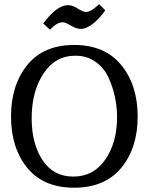

<svg xmlns="http://www.w3.org/2000/svg" viewBox="-20 -876 703 909"><path d="M277.3 -770.5Q290 -770.5 315.4 -754.9Q340.8 -739.3 363.3 -739.3Q388.7 -739.3 419.4 -763.2Q450.2 -787.1 478.5 -827.1L449.2 -856.4Q411.1 -819.3 386.7 -819.3Q374 -819.3 348.1 -835.4Q322.3 -851.6 301.8 -851.6Q249 -851.6 184.6 -764.6L216.8 -735.4Q249 -770.5 277.3 -770.5ZM129.9 -316.4Q129.9 -442.4 185.5 -527.3Q241.2 -612.3 336.9 -612.3Q391.6 -612.3 432.1 -583.5Q472.7 -554.7 493.7 -508.8Q514.6 -462.9 524.4 -415.5Q534.2 -368.2 534.2 -321.3Q534.2 -201.2 478.5 -120.6Q422.9 -40 327.1 -40Q232.4 -40 181.2 -118.2Q129.9 -196.3 129.9 -316.4ZM554.2 -81.5Q631.8 -175.8 631.8 -324.2Q631.8 -472.7 554.2 -567.9Q476.6 -663.1 331.1 -663.1Q185.5 -663.1 108.9 -567.9Q32.2 -472.7 32.2 -324.2Q32.2 -175.8 108.9 -81.5Q185.5 12.7 331.1 12.7Q476.6 12.7 554.2 -81.5Z"/></svg>

Font: Kurale
Style: Regular
Weight: 400
Version: 1.0; ttfautohint (v1.3)